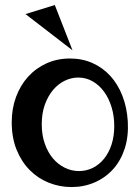

<svg xmlns="http://www.w3.org/2000/svg" viewBox="-20 -734 560 768"><path d="M26.9 -245.1Q26.9 -299.8 44.2 -346.4Q61.5 -393.1 92.5 -427.2Q123.5 -461.4 166.3 -480.7Q209 -500 259.8 -500Q309.1 -500 350.1 -481.7Q391.1 -463.4 421.4 -430.2Q451.7 -397 469.7 -350.6Q487.8 -304.2 491.2 -248Q494.6 -188 478.8 -139.4Q462.9 -90.8 432.1 -56.9Q401.4 -22.9 358.6 -4.4Q315.9 14.2 266.1 14.2Q218.3 14.2 175 -3.2Q131.8 -20.5 98.9 -53.7Q65.9 -86.9 46.4 -135Q26.9 -183.1 26.9 -245.1ZM147 -236.8Q147 -193.8 159.2 -159.2Q171.4 -124.5 191.9 -100.3Q212.4 -76.2 239.3 -63Q266.1 -49.8 295.9 -49.8Q325.7 -49.8 351.6 -62.7Q377.4 -75.7 396.5 -99.4Q415.5 -123 426.3 -156.2Q437 -189.5 437 -230Q437 -270 426.3 -305.4Q415.5 -340.8 396.2 -367.2Q377 -393.6 350.6 -408.7Q324.2 -423.8 293 -423.8Q265.1 -423.8 239 -411.1Q212.9 -398.4 192.4 -374.3Q171.9 -350.1 159.4 -315.4Q147 -280.8 147 -236.8ZM82 -677.7 199.2 -713.9 270 -532.7Z"/></svg>

Font: Risque
Style: Regular
Weight: 400
Designer: Astigmatic (AOETI)
Foundry: Astigmatic (AOETI)
Version: Version 1.000